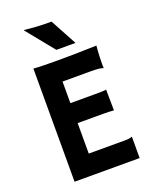

<svg xmlns="http://www.w3.org/2000/svg" viewBox="-158 -954 829 1041"><g transform="rotate(-20 256.0 -433.5)"><path d="M111.8 -863.3 111.3 -866.7Q130.9 -864.7 147.5 -863.3Q164.1 -861.8 181.6 -860.6Q199.2 -859.4 219.7 -858.9Q240.2 -858.4 267.6 -858.4L350.1 -705.6H239.7ZM87.9 -652.8Q101.1 -651.9 116.9 -651.1Q132.8 -650.4 149.7 -650.1Q166.5 -649.9 183.3 -649.7Q200.2 -649.4 215.8 -649.4Q262.7 -649.4 322.8 -650.1Q382.8 -650.9 451.7 -653.3Q450.2 -641.6 449.2 -625Q448.2 -608.4 447.5 -591.8Q446.8 -575.2 446.5 -560.8Q446.3 -546.4 446.3 -538.6Q446.3 -531.7 447.3 -526.9L446.3 -525.4Q439.5 -527.3 433.1 -528.8Q426.8 -530.3 418.7 -531Q410.6 -531.7 399.9 -532.2Q389.2 -532.7 374 -532.7H212.4V-408.2H355Q382.8 -408.2 397.5 -408.7Q412.1 -409.2 419.4 -411.1L420.9 -290.5Q406.7 -292 391.4 -292.5Q376 -293 360.4 -293H212.4V-117.2H419.4Q438.5 -117.2 447.5 -118.9Q456.5 -120.6 461.4 -123L463.4 -122.6V0H87.9Z"/></g></svg>

Font: Hammersmith One
Style: Regular
Weight: 400
Designer: Nicole Fally
Foundry: Nicole Fally
Version: Version 1.002